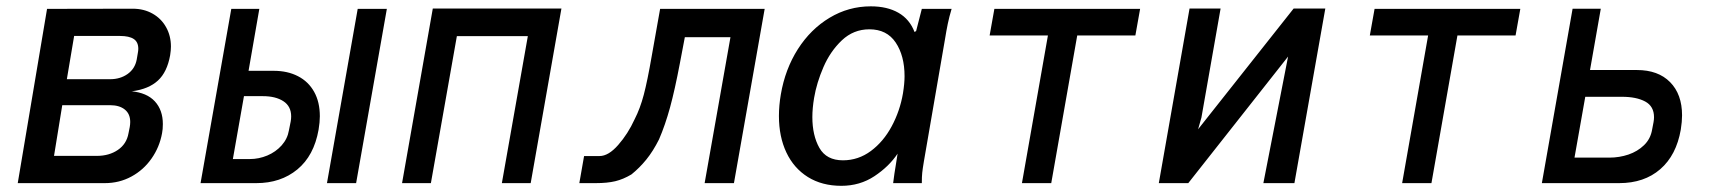

<svg xmlns="http://www.w3.org/2000/svg" viewBox="-20 -578 5440 606"><path d="M128.5 -550 399 -550.5Q434 -550.5 461.5 -535Q489 -519.5 504.2 -492.2Q519.5 -465 519.5 -431Q519.5 -419.5 517 -403.5Q507.5 -350.5 478.5 -323.8Q449.5 -297 397.5 -290H394Q443.5 -285.5 468.8 -258Q494 -230.5 494 -186.5Q494 -170 491.5 -157.5Q483.5 -113.5 458.2 -77.5Q433 -41.5 394.8 -20.8Q356.5 0 311 0H36ZM385.5 -157 389.5 -177Q391 -185.5 391 -193Q391 -218.5 374 -232.2Q357 -246 327.5 -246H176.5L150.5 -86H285.5Q324.5 -86 352 -104.8Q379.5 -123.5 385.5 -157ZM411.5 -390 415 -410.5Q416.5 -418 416.5 -424Q416.5 -445.5 402 -455Q387.5 -464.5 359 -464.5H214L191 -328H327.5Q359.5 -328 382.8 -344.5Q406 -361 411.5 -390Z M710 -550H798.5L764.5 -354.5H844Q887.5 -354.5 920.5 -337.5Q953.5 -320.5 971.5 -288.2Q989.5 -256 989.5 -211Q989.5 -192.5 985.5 -168.5Q971 -86.5 918.5 -43.2Q866 0 789 0H613ZM892 -167 897.5 -194.5Q899 -203 899 -210.5Q899 -242.5 874.5 -258.5Q850 -274.5 810 -274.5H750L715 -76H768.5Q797 -76 823.8 -87.2Q850.5 -98.5 869 -119.2Q887.5 -140 892 -167ZM1109 -550H1201L1104 0H1012Z M1346 -551H1752L1655 0H1564L1646 -464H1422L1340 0H1249Z M1823.5 -85.5H1872.5Q1900.5 -85.5 1931.2 -120.5Q1962 -155.5 1983 -201.5Q2000.5 -235.5 2012 -279.2Q2023.5 -323 2037 -401L2063.5 -550H2393.5L2296.5 0H2204L2285.5 -460.5H2141.5L2126 -379Q2110 -294.5 2094.8 -238.8Q2079.5 -183 2060 -138Q2041.5 -101 2020 -74.5Q1998.5 -48 1973 -27.5Q1947 -12 1921.8 -6Q1896.5 0 1860.5 0H1808.5Z M2438.5 -212Q2438.5 -245 2444.5 -280Q2458 -359.5 2498.2 -422.8Q2538.5 -486 2598.5 -522Q2658.5 -558 2728.5 -558Q2780 -558 2815.5 -537.8Q2851 -517.5 2866.5 -477L2871.5 -480L2889.5 -550H2983.5Q2976 -525 2971.5 -503.2Q2967 -481.5 2962.5 -453.5L2896 -68.5Q2892 -44.5 2890.8 -32.8Q2889.5 -21 2889.5 0H2799Q2800.5 -14 2803 -29.8Q2805.5 -45.5 2808 -61L2813 -93Q2786 -52.5 2740 -22Q2694 8.5 2635.5 8.5Q2574.5 8.5 2530 -19.2Q2485.5 -47 2462 -96.8Q2438.5 -146.5 2438.5 -212ZM2830 -283.5Q2835 -314.5 2835 -337.5Q2835 -402 2807 -443.8Q2779 -485.5 2724 -485.5Q2674 -485.5 2637.2 -450.8Q2600.5 -416 2579 -366.2Q2557.5 -316.5 2549.5 -269Q2544 -236 2544 -208.5Q2544 -150.5 2566.2 -111.2Q2588.5 -72 2640.5 -72Q2689 -72 2728.8 -101.5Q2768.5 -131 2794.5 -179.5Q2820.5 -228 2830 -283.5Z M3287.5 -466H3103.5L3118.5 -550H3578.5L3563.5 -466H3380L3298 0H3205.5Z M3734.5 -551H3832.5L3772 -207L3761.5 -170L4063 -551H4163L4065.5 0H3967.5L4045.5 -399.5L3730.5 0H3637.5Z M4487.5 -466H4303.5L4318.5 -550H4778.5L4763.5 -466H4580L4498 0H4405.5Z M4943.5 -550.5H5032.5L4998.5 -357H5146.5Q5213.5 -357 5251.2 -318.8Q5289 -280.5 5289 -214Q5289 -194 5285 -169Q5271 -88 5220.2 -44Q5169.5 0 5090.5 0H4846.5ZM5194.5 -169 5199 -192.5Q5200.5 -201 5200.5 -208Q5200.5 -242.5 5172.8 -257.5Q5145 -272.5 5099.5 -272.5H4983.5L4949.5 -80.5H5059.5Q5091 -80.5 5119.8 -90.2Q5148.5 -100 5169 -119.8Q5189.5 -139.5 5194.5 -169Z"/></svg>

Font: JuliaMono Medium
Style: Italic
Weight: 500
Italic angle: -9°
Monospace: yes
Designer: cormullion
Foundry: corm
Version: Version 0.054; ttfautohint (v1.8.4)